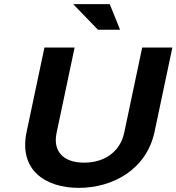

<svg xmlns="http://www.w3.org/2000/svg" viewBox="-20 -900 854 929"><path d="M195 -670 109 -263C69 -76 201 9 361 9C525 9 689 -79 728 -263L814 -670H668L581 -258C563 -171 491 -113 387 -113C283 -113 235 -171 254 -258L341 -670ZM334 -880 454 -756H561L511 -880Z"/></svg>

Font: LT Wave Bold
Style: Italic
Weight: 700
Designer: Daniel Lyons
Version: Version 2.5 (Glyphs App)